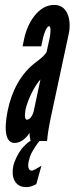

<svg xmlns="http://www.w3.org/2000/svg" viewBox="-20 -575 304 783"><path d="M170 -363C165 -352 145 -335 130 -324C64 -276 28 -203 12 -127C5 -93 -13 8 40 8C64 8 88 -12 100 -33C100 -27 103 -5 105 0C95 2 76 23 69 31C54 51 40 77 34 103C25 148 41 188 86 188C98 188 109 186 128 176L149 101C131 112 115 121 110 121C100 121 91 112 97 83C100 71 103 60 108 50C119 30 130 13 141 0H172C174 -24 177 -46 187 -95L259 -431C272 -482 262 -555 201 -555C135 -555 92 -480 79 -419L72 -386H148L156 -422C159 -436 170 -468 180 -468C189 -468 186 -439 183 -422ZM118 -124C114 -105 103 -87 90 -87C76 -87 84 -125 84 -128C94 -172 123 -228 145 -251Z"/></svg>

Font: League Gothic Condensed Italic
Style: Regular
Weight: 400
Width: 3
Designer: Tyler Finck
Foundry: The League of Moveable Type
Version: Version 1.001;PS 001.001;hotconv 1.0.56;makeotf.lib2.0.21325